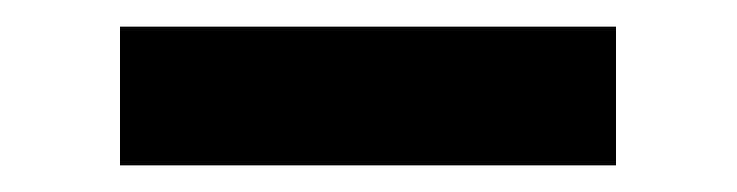

<svg xmlns="http://www.w3.org/2000/svg" viewBox="-20 -907 553 144"><path d="M442 -887V-783H70V-887Z"/></svg>

Font: BioRhyme ExtraBold
Style: Regular
Weight: 800
Designer: Aoife Mooney
Foundry: Aoife Mooney Type
Version: Version 1.600;gftools[0.9.33]